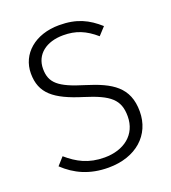

<svg xmlns="http://www.w3.org/2000/svg" viewBox="-130 -792 800 900"><g transform="rotate(-20 269.5 -342.5)"><path d="M267 -696C147 -696 66 -625 66 -528C66 -429 125 -382 261 -340C383 -302 424 -268 424 -185C424 -93 353 -40 257 -40C177 -40 124 -69 73 -113L39 -75C95 -22 164 11 258 11C396 11 485 -70 485 -187C485 -308 410 -352 287 -390C164 -427 127 -459 127 -529C127 -601 185 -645 269 -645C332 -645 378 -626 429 -582L464 -620C410 -668 356 -696 267 -696Z"/></g></svg>

Font: FiraGO Light
Style: Regular
Weight: 300
Designer: bBox Type
Foundry: bBox Type GmbH
Version: Version 1.001;PS 001.001;hotconv 1.0.88;makeotf.lib2.5.64775